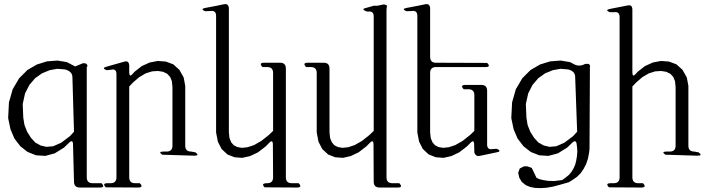

<svg xmlns="http://www.w3.org/2000/svg" viewBox="-20 -798 3540 954"><path d="M342.8 -79.1Q342.8 -108.4 322.3 -87.9L297.9 -64.5L252 -36.1L205.1 -23.4L159.2 -26.4L117.2 -43L81.1 -71.3L51.8 -109.4L32.2 -155.3L20.5 -210.9L24.4 -289.1L43 -354.5L75.2 -409.2L116.2 -450.2L163.1 -477.5L213.9 -493.2L265.6 -497.1L312.5 -489.3L353.5 -467.8L393.6 -484.4L407.2 -482.4Q419.9 -471.7 411.1 -464.8V83Q411.1 112.3 440.4 112.3H484.4Q504.9 133.8 475.6 133.8H377Q347.7 133.8 347.7 104.5ZM226.6 -449.2 188.5 -433.6 154.3 -409.2 126 -376 104.5 -334 92.8 -281.2 95.7 -212.9 101.6 -176.8 115.2 -142.6 133.8 -113.3 155.3 -89.8 181.6 -75.2 210 -68.4 244.1 -71.3 284.2 -88.9 328.1 -122.1 347.7 -143.6 339.8 -414.1Q339.8 -443.4 302.7 -453.1L264.6 -456.1Z M786.1 -29.3Q763.7 -44.9 792 -44.9H807.6Q836.9 -44.9 836.9 -74.2V-365.2L834 -394.5L825.2 -416L810.5 -431.6L790 -441.4L764.6 -445.3L735.4 -443.4L704.1 -433.6L670.9 -414.1L640.6 -387.7L622.1 -368.2V83Q622.1 112.3 651.4 112.3H674.8Q695.3 133.8 666 133.8L505.9 132.8Q485.4 112.3 514.6 112.3H529.3Q558.6 112.3 558.6 83V-429.7Q558.6 -459 530.3 -451.2L509.8 -449.2Q482.4 -460 509.8 -466.8L599.6 -492.2Q619.1 -497.1 622.1 -475.6V-439.5Q622.1 -410.2 640.6 -432.6L648.4 -441.4L684.6 -469.7L723.6 -487.3L763.7 -495.1L803.7 -492.2L840.8 -478.5L871.1 -451.2L892.6 -413.1L900.4 -371.1V-74.2Q900.4 -44.9 929.7 -44.9L951.2 -41Q973.6 -24.4 945.3 -24.4Z M1120.1 -112.3 1128.9 -90.8 1141.6 -76.2 1159.2 -67.4 1181.6 -63.5 1210 -66.4 1242.2 -77.1 1278.3 -97.7 1315.4 -127 1336.9 -147.5V-435.5Q1336.9 -464.8 1307.6 -464.8H1284.2Q1263.7 -486.3 1293 -486.3H1372.1Q1400.4 -486.3 1400.4 -457V83Q1400.4 112.3 1429.7 112.3H1463.9Q1484.4 133.8 1455.1 133.8L1294.9 132.8Q1274.4 112.3 1307.6 112.3Q1336.9 112.3 1336.9 83L1335.9 -79.1Q1335.9 -108.4 1316.4 -86.9L1299.8 -70.3L1261.7 -41L1222.7 -22.5L1183.6 -13.7L1145.5 -16.6L1110.4 -30.3L1081.1 -57.6L1062.5 -93.8L1053.7 -139.6V-718.8Q1053.7 -748 1025.4 -743.2L999 -742.2Q972.7 -753.9 1001 -758.8L1057.6 -769.5L1094.7 -777.3Q1114.3 -780.3 1117.2 -759.8V-141.6Z M1835.9 -79.1Q1835.9 -108.4 1816.4 -86.9L1799.8 -70.3L1761.7 -41L1722.7 -22.5L1683.6 -13.7L1645.5 -16.6L1610.4 -30.3L1581.1 -57.6L1562.5 -93.8L1553.7 -139.6V-435.5Q1553.7 -464.8 1524.4 -464.8H1501Q1480.5 -486.3 1509.8 -486.3H1588.9Q1617.2 -486.3 1617.2 -457V-141.6L1620.1 -112.3L1628.9 -90.8L1641.6 -76.2L1659.2 -67.4L1681.6 -63.5L1710 -66.4L1742.2 -77.1L1778.3 -97.7L1815.4 -127L1836.9 -147.5V-715.8Q1836.9 -745.1 1808.6 -740.2L1797.9 -742.2Q1772.5 -753.9 1799.8 -758.8L1836.9 -769.5H1854.5L1888.7 -776.4L1903.3 -770.5Q1900.4 -757.8 1900.4 -745.1V83Q1900.4 112.3 1929.7 112.3H1963.9Q1984.4 133.8 1956.1 133.8H1866.2Q1836.9 133.8 1836.9 104.5Z M2400.4 -485.4Q2420.9 -464.8 2392.6 -464.8H2146.5Q2117.2 -464.8 2117.2 -435.5V-141.6L2120.1 -112.3L2128.9 -90.8L2141.6 -76.2L2159.2 -67.4L2181.6 -63.5L2210 -66.4L2242.2 -77.1L2278.3 -97.7L2315.4 -127L2336.9 -147.5V-325.2Q2336.9 -354.5 2307.6 -354.5H2284.2Q2263.7 -376 2293 -376H2372.1Q2400.4 -376 2400.4 -346.7V-80.1Q2400.4 -51.8 2428.7 -57.6L2449.2 -58.6Q2475.6 -45.9 2447.3 -41L2363.3 -23.4Q2343.8 -19.5 2336.9 -40L2335.9 -79.1Q2335.9 -108.4 2316.4 -86.9L2299.8 -70.3L2261.7 -41L2222.7 -22.5L2183.6 -13.7L2145.5 -16.6L2110.4 -30.3L2081.1 -57.6L2062.5 -93.8L2053.7 -139.6V-718.8Q2053.7 -748 2025.4 -743.2L1999 -742.2Q1972.7 -753.9 2001 -758.8L2057.6 -769.5L2094.7 -777.3Q2114.3 -780.3 2117.2 -759.8V-515.6Q2117.2 -486.3 2145.5 -486.3Z M2584 28.3H2599.6L2622.1 36.1L2645.5 85L2659.2 91.8L2678.7 96.7L2703.1 100.6L2732.4 101.6L2773.4 96.7L2792 83L2807.6 70.3L2820.3 54.7L2830.1 38.1L2837.9 20.5L2842.8 1L2846.7 -21.5L2848.6 -44.9L2847.7 -60.5L2845.7 -79.1Q2842.8 -108.4 2822.3 -87.9L2797.9 -64.5L2752 -36.1L2705.1 -23.4L2659.2 -26.4L2617.2 -43L2581.1 -71.3L2551.8 -109.4L2532.2 -155.3L2520.5 -210.9L2524.4 -289.1L2543 -354.5L2575.2 -409.2L2616.2 -450.2L2663.1 -477.5L2713.9 -493.2L2765.6 -497.1L2812.5 -489.3L2833 -478.5Q2858.4 -464.8 2887.7 -480.5H2905.3Q2915 -471.7 2911.1 -464.8L2909.2 -60.5L2907.2 -40L2901.4 -9.8L2892.6 16.6L2879.9 41L2865.2 62.5L2847.7 80.1L2827.1 94.7L2806.6 107.4L2765.6 119.1L2729.5 128.9L2696.3 134.8L2666 136.7L2638.7 135.7L2614.3 130.9L2592.8 122.1L2573.2 106.4L2560.5 85.9L2554.7 60.5L2562.5 39.1ZM2726.6 -449.2 2688.5 -433.6 2654.3 -409.2 2626 -376 2604.5 -334 2592.8 -281.2 2595.7 -212.9 2601.6 -176.8 2615.2 -142.6 2633.8 -113.3 2655.3 -89.8 2681.6 -75.2 2710 -68.4 2744.1 -71.3 2784.2 -88.9 2828.1 -122.1 2847.7 -143.6 2837.9 -415Q2837.9 -444.3 2802.7 -453.1L2764.6 -456.1Z M3286.1 -29.3Q3263.7 -44.9 3292 -44.9H3307.6Q3336.9 -44.9 3336.9 -74.2V-365.2L3334 -394.5L3325.2 -416L3310.5 -431.6L3290 -441.4L3264.6 -445.3L3235.4 -443.4L3204.1 -433.6L3170.9 -414.1L3140.6 -387.7L3122.1 -368.2V83Q3122.1 112.3 3151.4 112.3H3174.8Q3195.3 133.8 3166 133.8L3005.9 132.8Q2985.4 112.3 3014.6 112.3H3029.3Q3058.6 112.3 3058.6 83V-712.9Q3058.6 -742.2 3030.3 -737.3H3009.8Q2983.4 -749 3011.7 -753.9L3101.6 -771.5Q3120.1 -774.4 3122.1 -753.9V-438.5Q3122.1 -410.2 3140.6 -432.6L3148.4 -441.4L3184.6 -469.7L3223.6 -487.3L3263.7 -495.1L3303.7 -492.2L3340.8 -478.5L3371.1 -451.2L3392.6 -413.1L3400.4 -371.1V-74.2Q3400.4 -44.9 3429.7 -44.9L3451.2 -41Q3473.6 -24.4 3445.3 -24.4Z"/></svg>

Font: B2 Hana
Style: Regular
Weight: 500
Version: 2020-08-05; (max)